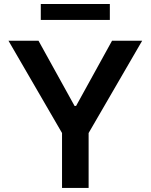

<svg xmlns="http://www.w3.org/2000/svg" viewBox="-20 -929 745 949"><path d="M22 -727.5H170.4L348.6 -405.3H356L533.7 -727.5H682.6L418 -271.5V0H286.6V-271.5ZM522.9 -909.2V-830.6H181.6V-909.2Z"/></svg>

Font: Inter Semi Bold
Style: Regular
Weight: 600
Designer: Rasmus Andersson
Foundry: rsms
Version: Version 4.000;git-e0f93cc